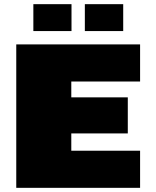

<svg xmlns="http://www.w3.org/2000/svg" viewBox="-20 -901 749 921"><path d="M58 0V-688H652V-510H322V-434H593V-261H322V-178H652V0ZM140 -752V-881H323V-752ZM387 -752V-881H571V-752Z"/></svg>

Font: Saira Expanded Black
Style: Regular
Weight: 900
Width: 7
Designer: Hector Gatti with collaboration of the Omnibus-Type team
Foundry: Omnibus-Type
Version: Version 1.101